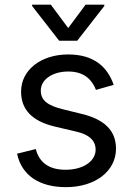

<svg xmlns="http://www.w3.org/2000/svg" viewBox="-20 -784 563 816"><path d="M463.1 -423.3C436.8 -500.7 377.8 -552.6 269.9 -552.6C154.8 -552.6 69.6 -487.2 69.6 -394.9C69.6 -319.6 114.3 -269.2 214.5 -245.7L305.4 -224.4C360.4 -211.6 386.4 -185.4 386.4 -147.7C386.4 -100.9 336.6 -62.5 258.5 -62.5C190 -62.5 147 -92 132.1 -150.6L52.6 -130.7C72.1 -38 148.4 11.4 259.9 11.4C386.7 11.4 473 -57.9 473 -152C473 -228 425.4 -275.9 328.1 -299.7L247.2 -319.6C182.5 -335.6 153.4 -357.2 153.4 -399.1C153.4 -446 203.1 -480.1 269.9 -480.1C343 -480.1 373.2 -439.6 387.8 -402ZM196 -764.2H116.5V-758.5L231.5 -610.8H308.2L423.3 -758.5V-764.2H343.8L269.9 -664.8Z"/></svg>

Font: Karasuma Gothic
Style: Regular
Weight: 400
Designer: Rasmus Andersson, Ryoko Nishizuka
Foundry: Genbu
Version: Version 1.00